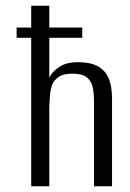

<svg xmlns="http://www.w3.org/2000/svg" viewBox="-20 -650 453 670"><path d="M89 0V-518H38V-554H89V-630H152V-554H267V-518H152V-379Q163 -401 187.5 -417Q212 -433 252 -433Q294 -433 320 -419.5Q346 -406 358.5 -378Q371 -350 371 -306V0H308V-298Q308 -324 303.5 -345.5Q299 -367 283 -380Q267 -393 232 -393Q200 -393 183 -380.5Q166 -368 160.5 -350Q155 -332 154 -312.5Q153 -293 152 -278V0Z"/></svg>

Font: Alumni Sans
Style: Regular
Weight: 400
Designer: Robert E. Leuschke
Foundry: Robert E. Leuschke
Version: Version 1.018